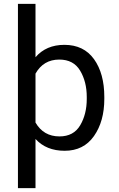

<svg xmlns="http://www.w3.org/2000/svg" viewBox="-20 -770 616 993"><path d="M314.5 9.8Q219.2 9.8 163.6 -51.3V203.1H72.8V-750H163.6V-474.1Q218.8 -538.1 313 -538.1Q413.1 -538.1 466.3 -463.9Q519.5 -389.6 519.5 -268.6V-258.3Q519.5 -142.6 466.1 -66.4Q412.6 9.8 314.5 9.8ZM286.6 -461.9Q204.6 -461.9 163.6 -389.2V-136.2Q205.1 -64.5 287.6 -64.5Q360.8 -64.5 394.8 -122.1Q428.7 -179.7 428.7 -258.3V-268.6Q428.7 -347.2 394.5 -404.5Q360.4 -461.9 286.6 -461.9Z"/></svg>

Font: Roboto21382017
Style: Regular
Weight: 400
Designer: Christian Robertson
Foundry: Google
Version: Version 2.138; 2017